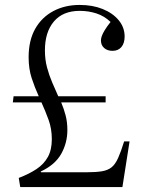

<svg xmlns="http://www.w3.org/2000/svg" viewBox="-20 -758 586 778"><path d="M62 0 56 -37Q98 -53 128 -73Q158 -93 174 -122Q190 -151 190 -194Q190 -236 177 -272Q164 -308 148 -343H32L35 -368H137Q121 -403 108.5 -441Q96 -479 96 -526Q96 -594 122.5 -641Q149 -688 196 -713Q243 -738 303 -738Q355 -738 396 -721.5Q437 -705 461 -676Q485 -647 485 -610Q485 -583 472 -567.5Q459 -552 436 -552Q415 -552 402 -563.5Q389 -575 389 -594Q389 -602 392.5 -612Q396 -622 404.5 -636Q413 -650 428 -669Q403 -693 371 -703.5Q339 -714 303 -714Q235 -714 198.5 -671Q162 -628 162 -554Q162 -517 170.5 -485Q179 -453 191.5 -424Q204 -395 216 -368H408V-343H228Q239 -317 246 -290Q253 -263 253 -231Q253 -179 228 -134.5Q203 -90 145 -63L146 -60H332Q369 -60 393 -64Q417 -68 432 -80Q447 -92 458.5 -117.5Q470 -143 483 -185H505L476 0Z"/></svg>

Font: Literata 60pt Light
Style: Regular
Weight: 300
Designer: Latin by Veronika Burian and Jose Scaglione. Greek by Irene Vlachou. Cyrillic by Vera Evstafieva.
Foundry: TypeTogether
Version: Version 3.103;gftools[0.9.29]